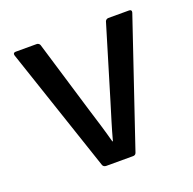

<svg xmlns="http://www.w3.org/2000/svg" viewBox="-94 -584 681 679"><g transform="rotate(-20 246.0 -244.5)"><path d="M195 0H296C301 0 306 -2 308 -8L467 -478C469 -485 466 -489 459 -489H381C376 -489 371 -486 369 -481L287 -209C273 -163 259 -119 247 -74H245C233 -119 219 -164 205 -209L123 -481C121 -486 116 -489 111 -489H32C25 -489 22 -485 24 -478L182 -8C184 -3 189 0 195 0Z"/></g></svg>

Font: Sofia Sans Cond SemiBold
Style: Regular
Weight: 600
Width: 3
Designer: Botio Nikoltchev, Ani Petrova
Foundry: lettersoup
Version: Version 4.100